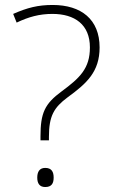

<svg xmlns="http://www.w3.org/2000/svg" viewBox="-20 -744 457 773"><path d="M143 -195V-179H177V-193C177 -277 197 -311 252 -352C329 -408 381 -455 381 -553C381 -666 307 -724 192 -724C133 -724 90 -713 33 -688L47 -653C95 -676 139 -688 191 -688C281 -688 342 -645 342 -553C342 -468 301 -430 228 -376C160 -326 143 -289 143 -195ZM130 -29C130 -6 139 9 162 9C188 9 196 -6 196 -29C196 -52 188 -68 162 -68C139 -68 130 -52 130 -29Z"/></svg>

Font: Noto Sans Canadian Aboriginal ExtraLight
Style: Regular
Weight: 200
Designer: Monotype Design Team, Typotheque's Kevin King
Foundry: Monotype Imaging Inc.
Version: Version 2.004